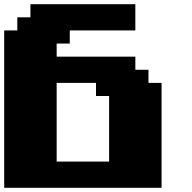

<svg xmlns="http://www.w3.org/2000/svg" viewBox="-20 -895 915 915"><path d="M0 0H750V-500H687.5V-562.5H625V-625H250V-687.5H312.5V-750H625V-875H125V-812.5H62.5V-750H0ZM500 -125H250V-500H437.5V-437.5H500Z"/></svg>

Font: Faithful 32x
Style: Bold
Weight: 400
Foundry: Faithful Resource Pack
Version: Version 1.0; January 27, 2023